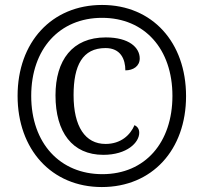

<svg xmlns="http://www.w3.org/2000/svg" viewBox="-20 -745 823 775"><path d="M391 10C594 10 731 -140 731 -357C731 -574 595 -725 392 -725C188 -725 51 -574 51 -358C51 -142 188 10 391 10ZM393 -42C223 -42 106 -166 106 -358C106 -547 220 -673 392 -673C564 -673 676 -547 676 -358C676 -170 566 -42 393 -42ZM397 -120C493 -120 542 -170 542 -209C542 -224 535 -234 523 -240C506 -200 468 -164 406 -164C324 -164 277 -234 277 -361C277 -481 313 -551 406 -551C467 -551 486 -506 486 -461C518 -461 544 -478 544 -509C544 -553 501 -594 407 -594C272 -594 204 -502 204 -360C204 -211 272 -120 397 -120Z"/></svg>

Font: Noto Serif SemiCondensed Medium
Style: Regular
Weight: 500
Width: 4
Designer: Monotype Design Team
Foundry: Monotype Imaging Inc.
Version: Version 2.014